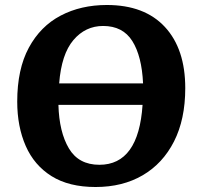

<svg xmlns="http://www.w3.org/2000/svg" viewBox="-20 -736 796 769"><path d="M49 -329Q49 -459 95.5 -545Q142 -631 223 -673.5Q304 -716 408 -716Q559 -716 640.5 -628Q722 -540 722 -383Q722 -258 677 -169.5Q632 -81 551.5 -34Q471 13 363 13Q256 13 186.5 -30.5Q117 -74 83 -151.5Q49 -229 49 -329ZM393 -632Q322 -632 274 -575.5Q226 -519 217 -402H553Q548 -511 510 -571.5Q472 -632 393 -632ZM378 -76Q535 -76 551 -316H214Q217 -207 256 -141.5Q295 -76 378 -76Z"/></svg>

Font: Literata 12pt
Style: Bold Italic
Weight: 700
Italic angle: -2°
Designer: Latin by Veronika Burian and Jose Scaglione. Greek by Irene Vlachou. Cyrillic by Vera Evstafieva
Foundry: TypeTogether
Version: Version 3.002